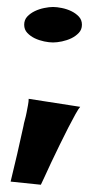

<svg xmlns="http://www.w3.org/2000/svg" viewBox="-20 -377 269 539"><path d="M210 -307.6Q210 -293.9 201.2 -284.7Q192.4 -275.4 180.2 -269.5Q168 -263.7 153.8 -260.7Q139.6 -257.8 128.9 -257.8Q118.2 -257.8 104 -260.7Q89.8 -263.7 77.6 -269.5Q65.4 -275.4 56.6 -284.7Q47.9 -293.9 47.9 -307.6Q47.9 -321.3 56.6 -330.6Q65.4 -339.8 77.6 -345.7Q89.8 -351.6 104 -354.5Q118.2 -357.4 128.9 -357.4Q139.6 -357.4 153.8 -354.5Q168 -351.6 180.2 -345.7Q192.4 -339.8 201.2 -330.6Q210 -321.3 210 -307.6ZM9.8 132.8Q19.5 93.8 28.3 55.2Q37.1 16.6 45.9 -23.4Q46.9 -30.3 49.8 -40.5Q52.7 -50.8 54.7 -61.5Q56.6 -72.3 58.6 -82Q60.5 -91.8 60.5 -99.6L205.1 -77.1Q201.2 -73.2 191.9 -56.6Q182.6 -40 171.4 -18.1Q160.2 3.9 147.5 29.8Q134.8 55.7 124 78.6Q113.3 101.6 105.5 118.7Q97.7 135.7 94.7 141.6Z"/></svg>

Font: Cherry Cream Soda
Style: Regular
Weight: 400
Designer: Font Diner, Inc
Foundry: Font Diner, Inc
Version: Version 1.000